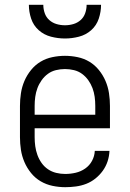

<svg xmlns="http://www.w3.org/2000/svg" viewBox="-20 -770 540 798"><path d="M251 8Q225 8 198.5 2.5Q172 -3 149 -16.5Q126 -30 109 -51Q92 -72 81.5 -96.5Q71 -121 67 -147Q63 -173 63 -200V-330Q63 -356 67 -382.5Q71 -409 81.5 -433.5Q92 -458 109 -479Q126 -500 148.5 -513.5Q171 -527 197.5 -532.5Q224 -538 250 -538Q276 -538 302.5 -532.5Q329 -527 351.5 -513.5Q374 -500 391 -479Q408 -458 418.5 -433.5Q429 -409 433 -382.5Q437 -356 437 -330V-237H124V-200Q124 -181 126.5 -162.5Q129 -144 135.5 -126Q142 -108 153 -92.5Q164 -77 179.5 -66.5Q195 -56 213.5 -51.5Q232 -47 251 -47Q273 -47 294.5 -52Q316 -57 334 -69.5Q352 -82 362.5 -101.5Q373 -121 374 -143H435Q434 -120 427 -99Q420 -78 407 -60Q394 -42 376.5 -28Q359 -14 338.5 -6Q318 2 295.5 5Q273 8 251 8ZM124 -293H376V-330Q376 -349 373.5 -367.5Q371 -386 364.5 -403.5Q358 -421 347 -436.5Q336 -452 321 -463Q306 -474 287.5 -478.5Q269 -483 250 -483Q231 -483 212.5 -478.5Q194 -474 179 -463Q164 -452 153 -436.5Q142 -421 135.5 -403.5Q129 -386 126.5 -367.5Q124 -349 124 -330ZM250 -610Q221 -610 192 -617.5Q163 -625 141 -644.5Q119 -664 109.5 -692.5Q100 -721 100 -750H160Q160 -732 166 -715Q172 -698 185 -686.5Q198 -675 215 -670Q232 -665 250 -665Q268 -665 285 -670Q302 -675 315 -686.5Q328 -698 334 -715Q340 -732 340 -750H400Q400 -721 390.5 -692.5Q381 -664 359 -644.5Q337 -625 308 -617.5Q279 -610 250 -610Z"/></svg>

Font: Iosevka Slab Light
Style: Regular
Weight: 300
Monospace: yes
Designer: Belleve Invis
Foundry: Belleve Invis
Version: Version 11.1.0; ttfautohint (v1.8.3)